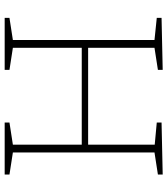

<svg xmlns="http://www.w3.org/2000/svg" viewBox="34 -768 733 842"><g transform="rotate(90 401.0 -346.5)"><path d="M745 -693V-672L648 -657V-36L745 -21V0H517V-21L614 -36V-338H189V-36L286 -21V0H58V-21L155 -36V-657L58 -667V-688L286 -693V-672L189 -657V-366H614V-658L517 -667V-688Z"/></g></svg>

Font: Bitter Pro ExtraLight
Style: Regular
Weight: 275
Designer: Sol Matas, and Bitter project Authors
Foundry: Sol Matas
Version: Version 1.010